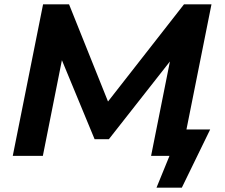

<svg xmlns="http://www.w3.org/2000/svg" viewBox="-20 -720 1038 887"><path d="M179 -700H299L479 -251L830 -700H957L817 0H678L765 -436L483 -77H417L266 -442L178 0H39ZM703 147 763 0H679L705 -122H951L820 147Z"/></svg>

Font: Argentum Sans Medium
Style: Italic
Weight: 500
Italic angle: -11°
Designer: Julieta Ulanovsky (font), Cristiano Sobral (main changes and remaster)
Foundry: Julieta Ulanovsky (font), Cristiano Sobral (main changes and remaster)
Version: Version 2.007;June 15, 2022;FontCreator 14.0.0.2814 64-bit; 